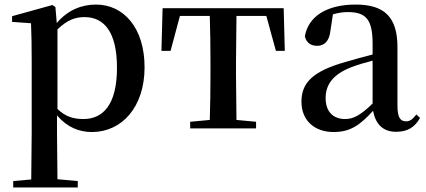

<svg xmlns="http://www.w3.org/2000/svg" viewBox="-20 -563 1868 842"><path d="M383 16C514 16 614 -93 614 -268C614 -440 523 -543 401 -543C338 -543 277 -519 229 -462L223 -532L210 -541L33 -492V-467L116 -461C118 -412 119 -366 119 -299V19L117 224L38 231V259H321V231L232 223L230 19V-57C275 -4 328 16 383 16ZM232 -434C276 -477 312 -488 351 -488C437 -488 493 -422 493 -266C493 -100 429 -41 346 -41C302 -41 268 -51 232 -85Z M899 0H1103V-29L1017 -37L1015 -232V-296L1017 -493H1148L1190 -340H1229L1224 -527H693L688 -340H728L769 -493H900C902 -437 903 -351 903 -296V-232C903 -177 902 -94 900 -37L814 -29V0Z M1717 15C1766 15 1799 -4 1822 -46L1806 -61C1788 -38 1777 -31 1761 -31C1736 -31 1723 -47 1723 -100V-356C1723 -488 1666 -543 1540 -543C1411 -543 1332 -490 1317 -404C1323 -376 1343 -362 1371 -362C1400 -362 1424 -380 1429 -428L1440 -500C1463 -507 1484 -510 1505 -510C1583 -510 1614 -480 1614 -372V-324C1573 -313 1530 -302 1494 -291C1350 -250 1302 -199 1302 -117C1302 -33 1361 16 1443 16C1518 16 1560 -16 1616 -77C1627 -19 1659 15 1717 15ZM1614 -109C1559 -55 1527 -41 1494 -41C1443 -41 1408 -71 1408 -133C1408 -194 1443 -238 1520 -268C1545 -278 1579 -288 1614 -297Z"/></svg>

Font: Noto Serif JP SemiBold
Style: Regular
Weight: 600
Designer: Ryoko NISHIZUKA 西塚涼子 (kana & ideographs); Frank Grießhammer (Latin, Greek & Cyrillic); Wenlong ZHANG 张文龙 (bopomofo); San
Foundry: Adobe
Version: Version 2.001;hotconv 1.1.0;makeotfexe 2.6.0